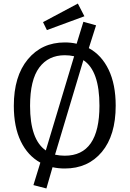

<svg xmlns="http://www.w3.org/2000/svg" viewBox="-20 -940 732 1085"><path d="M457 -848.1 245.1 -770 223.1 -814.9 419.9 -919.9ZM481.9 -668Q554.2 -628.9 594 -545.9Q633.8 -462.9 633.8 -342.8Q633.8 -175.3 555.7 -81.5Q477.5 12.2 346.2 12.2Q309.6 12.2 276.9 4.9L242.2 125L168.9 106L208 -21Q136.7 -60.1 97.4 -141.6Q58.1 -223.1 58.1 -341.8Q58.1 -509.3 137.2 -604.7Q216.3 -700.2 346.2 -700.2Q381.8 -700.2 413.1 -692.9L451.2 -816.9L522.9 -796.9ZM149.9 -341.8Q149.9 -151.4 238.8 -89.8L398.9 -622.1Q373.5 -627.9 346.2 -627.9Q253.4 -627.9 201.7 -558.1Q149.9 -488.3 149.9 -341.8ZM346.2 -60.1Q542 -60.1 542 -342.8Q542 -540.5 451.2 -600.1L291 -65.9Q318.4 -60.1 346.2 -60.1Z"/></svg>

Font: Fira Sans Book
Style: Regular
Weight: 350
Designer: Carrois Corporate & Edenspiekermann AG
Foundry: Carrois Corporate GbR & Edenspiekermann AG
Version: Version 4.203;PS 004.203;hotconv 1.0.88;makeotf.lib2.5.64775